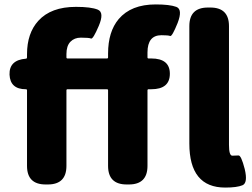

<svg xmlns="http://www.w3.org/2000/svg" viewBox="-20 -833 1136 867"><path d="M997 14Q835 14 835 -185V-715Q835 -799 919 -799H930Q1014 -799 1014 -715V-179Q1014 -130 1029 -130Q1044 -130 1057 -131Q1069 -132 1085 -70Q1100 -7 1075 3.5Q1050 14 997 14ZM186 0Q102 0 102 -84V-425Q102 -430 97 -430Q26 -430 23 -496Q21 -562 97 -568Q102 -568 102 -575V-588Q102 -683 153 -739Q210 -802 323 -802Q391 -802 421.5 -789.5Q452 -777 426 -716Q400 -655 391 -659Q382 -663 345 -663Q316 -663 298 -644.5Q280 -626 280 -589V-574Q280 -569 285 -569H463Q468 -569 468 -574V-591Q468 -690 516 -747Q572 -813 683 -813Q746 -813 776 -802Q806 -791 782 -729Q757 -667 748.5 -670.5Q740 -674 709 -674Q646 -674 646 -596V-574Q646 -569 651 -569H663Q747 -569 747 -500Q747 -430 663 -430H651Q646 -430 646 -425V-84Q646 0 562 0H552Q468 0 468 -84V-425Q468 -430 463 -430H285Q280 -430 280 -425V-84Q280 0 196 0Z"/></svg>

Font: Resource Han Rounded JP Heavy
Style: Regular
Weight: 900
Designer: Cyano Hao (round all glyphs); Ryoko NISHIZUKA 西塚涼子 (kana, bopomofo & ideographs); Paul D. Hunt (Latin, Greek & Cyrillic)
Foundry: Cyano Hao
Version: 0.990